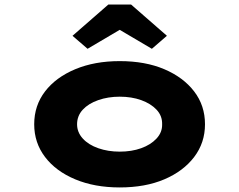

<svg xmlns="http://www.w3.org/2000/svg" viewBox="-20 -812 1049 842"><path d="M505 10Q395 10 310 -25.5Q225 -61 177.5 -123.5Q130 -186 130 -267Q130 -349 177.5 -411Q225 -473 310 -508.5Q395 -544 505 -544Q617 -544 700.5 -508.5Q784 -473 831.5 -411Q879 -349 879 -267Q879 -186 831.5 -123.5Q784 -61 700.5 -25.5Q617 10 505 10ZM505 -147Q557 -147 599 -162Q641 -177 666.5 -204.5Q692 -232 691 -267Q692 -304 666.5 -331Q641 -358 599 -373Q557 -388 505 -388Q454 -388 411 -373Q368 -358 343 -331Q318 -304 318 -267Q318 -232 343 -204.5Q368 -177 411 -162Q454 -147 505 -147ZM364 -598 298 -655 455 -792H555L712 -655L646 -598L490 -690H520Z"/></svg>

Font: Lexend Zetta ExtraBold
Style: Regular
Weight: 800
Designer: Bonnie Shaver-Troup, Thomas Jockin
Foundry: Lexend
Version: Version 1.007